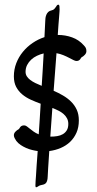

<svg xmlns="http://www.w3.org/2000/svg" viewBox="-20 -730 413 818"><path d="M233.9 -689Q233.9 -687.5 233.4 -679.2Q232.9 -670.9 231.7 -656.7Q230.5 -642.6 229 -623.3Q227.5 -604 226.1 -581.1H227.1Q258.3 -581.1 287.1 -570.8Q315.9 -560.5 336.4 -537.6Q341.8 -532.2 345 -526.6Q348.1 -521 348.1 -512.2Q348.1 -503.9 341.6 -496.8Q335 -489.7 329.1 -486.8Q326.7 -485.8 325.2 -483.2Q323.7 -480.5 321.5 -477.5Q319.3 -474.6 315.7 -472.4Q312 -470.2 305.2 -470.2Q300.8 -470.2 293 -474.1Q285.2 -478 274.4 -483.6Q263.7 -489.3 250.2 -494.9Q236.8 -500.5 220.7 -503.4L208.5 -343.3Q229 -334.5 248.3 -323.2Q267.6 -312 282.7 -297.1Q297.9 -282.2 306.9 -262.7Q315.9 -243.2 315.9 -216.8Q315.9 -187.5 305.9 -164.8Q295.9 -142.1 278.8 -125.7Q261.7 -109.4 238.8 -99.6Q215.8 -89.8 189.9 -86.4Q187 -42 185.1 -12.7Q183.1 16.6 183.1 23.9Q182.6 38.6 177.7 47.1Q172.9 55.7 157.2 58.1Q149.4 59.1 143.3 63.5Q137.2 67.9 133.8 67.9Q130.9 67.9 130.9 60.1Q131.3 42.5 133.3 19.5Q134.3 0 136.2 -26.9Q138.2 -53.7 140.6 -86.4Q129.4 -87.9 116.5 -91.1Q103.5 -94.2 91.3 -99.6Q79.1 -105 68.1 -112.3Q57.1 -119.6 49.3 -129.9Q45.4 -135.3 42.2 -141.8Q39.1 -148.4 39.1 -153.8Q39.1 -162.1 45.7 -168.9Q52.2 -175.8 59.1 -179.2Q61 -180.2 62.5 -182.9Q64 -185.5 66.2 -188.5Q68.4 -191.4 72.3 -193.6Q76.2 -195.8 83 -195.8Q88.4 -195.8 94.2 -191.7Q100.1 -187.5 107.2 -181.6Q114.3 -175.8 123.5 -169.2Q132.8 -162.6 145 -157.7Q147.5 -188.5 149.2 -221.2Q150.9 -253.9 153.3 -288.1Q131.8 -295.9 111.3 -305.2Q90.8 -314.5 74.7 -327.9Q58.6 -341.3 48.8 -359.9Q39.1 -378.4 39.1 -404.8Q39.1 -434.1 49.3 -460.7Q59.6 -487.3 77.4 -509Q95.2 -530.8 118.9 -546.9Q142.6 -563 169.4 -571.8L172.9 -642.1Q172.9 -647 173.8 -653.8Q174.8 -660.6 177.5 -667.2Q180.2 -673.8 185.5 -679Q190.9 -684.1 200.2 -686Q207 -687.5 210.9 -691.4Q214.8 -695.3 217.5 -699.5Q220.2 -703.6 222.4 -706.8Q224.6 -710 228.5 -710Q232.4 -710 233.2 -704.1Q233.9 -698.2 233.9 -689ZM88.9 -423.8Q88.9 -413.6 94.2 -405Q99.6 -396.5 108.9 -389.4Q118.2 -382.3 130.6 -376.2Q143.1 -370.1 157.7 -364.3Q160.2 -399.4 162.1 -434.1Q164.1 -468.8 166 -502.4Q151.4 -499 137.5 -492.4Q123.5 -485.8 112.8 -475.8Q102.1 -465.8 95.5 -452.9Q88.9 -439.9 88.9 -423.8ZM271 -202.1Q271 -215.3 265.6 -225.6Q260.3 -235.8 251.2 -243.9Q242.2 -252 229.7 -258.3Q217.3 -264.6 203.1 -270L194.3 -147.9H196.3Q210.4 -147.9 223.9 -150.1Q237.3 -152.3 247.8 -158.4Q258.3 -164.6 264.6 -175Q271 -185.5 271 -202.1Z"/></svg>

Font: Engagement
Style: Regular
Weight: 400
Designer: Astigmatic (AOETI)
Foundry: Astigmatic (AOETI)
Version: Version 1.000